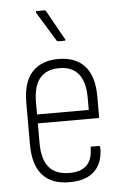

<svg xmlns="http://www.w3.org/2000/svg" viewBox="-51 -727 495 773"><g transform="rotate(-5 196.0 -341.0)"><path d="M201 8Q128 9 90.5 -32.5Q53 -74 53 -157V-325Q53 -409 90.5 -449.5Q128 -490 197 -490Q266 -490 303 -449Q340 -408 340 -327V-245Q340 -239 335 -239H92V-160Q92 -94 119 -61.5Q146 -29 202 -29Q249 -29 272 -52.5Q295 -76 295 -120Q295 -127 299 -127H328Q332 -127 334 -122Q335 -59 300.5 -25.5Q266 8 201 8ZM92 -275H301V-324Q301 -388 275 -420.5Q249 -453 197 -453Q145 -453 118.5 -421Q92 -389 92 -324ZM203 -561Q198 -561 196 -565L124 -683Q123 -686 124 -688Q125 -690 127 -690H158Q163 -690 165 -685L231 -567Q235 -561 227 -561Z"/></g></svg>

Font: Sofia Sans Condensed ExtraLight
Style: Regular
Weight: 250
Version: Version 4.100